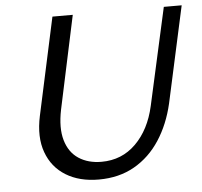

<svg xmlns="http://www.w3.org/2000/svg" viewBox="-49 -709 810 771"><g transform="rotate(-5 355.5 -324.0)"><path d="M319 10Q241 10 186.5 -23.5Q132 -57 109.5 -119Q87 -181 105 -265L190 -658H272L192 -283Q177 -210 191.5 -160Q206 -110 244 -85Q282 -60 336 -60Q418 -60 474.5 -116Q531 -172 552 -266L639 -658H711L626 -269Q607 -187 566 -124Q525 -61 463 -25.5Q401 10 319 10Z"/></g></svg>

Font: Ysabeau Office Medium
Style: Italic
Weight: 500
Italic angle: -12°
Designer: Christian Thalmann (Catharsis Fonts)
Version: Version 2.001;gftools[0.9.30]; featfreeze: tnum,lnum,ss02